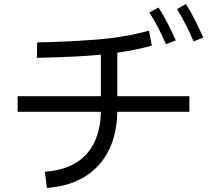

<svg xmlns="http://www.w3.org/2000/svg" viewBox="-20 -870 1040 946"><path d="M211 56 201 -24Q292 -30 353.5 -67.5Q415 -105 446 -171Q477 -237 477 -329V-646H558V-329Q558 -215 517 -131.5Q476 -48 398.5 0Q321 48 211 56ZM67 -319V-396H913V-319ZM162 -585 163 -661Q314 -664 455 -675Q596 -686 714 -719L728 -645Q644 -622 551 -609.5Q458 -597 359.5 -592Q261 -587 162 -585ZM798 -652Q778 -697 758.5 -735Q739 -773 716 -808L761 -833Q786 -794 807 -753Q828 -712 846 -671ZM934 -666Q914 -712 894 -751Q874 -790 852 -825L896 -850Q922 -810 942.5 -768Q963 -726 982 -685Z"/></svg>

Font: Murecho Thin
Style: Regular
Weight: 400
Version: Version 1.010